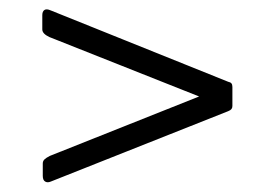

<svg xmlns="http://www.w3.org/2000/svg" viewBox="-20 -560 568 404"><path d="M70 -216Q70 -221 73.5 -224.5Q77 -228 85 -232L399 -357L84 -482Q69 -489 69 -498V-528Q69 -536 73.5 -539Q78 -542 87 -538L460 -388Q465 -387 467 -384.5Q469 -382 469 -377V-337Q469 -333 467 -330.5Q465 -328 460 -326L87 -178Q80 -175 75 -178Q70 -181 70 -190V-216Z"/></svg>

Font: Libre Franklin ExtraLight
Style: Regular
Weight: 250
Designer: Pablo Impallari, Rodrigo Fuenzalida, Nhung Nguyen
Foundry: Impallari Type
Version: Version 3.000